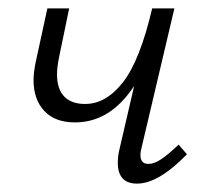

<svg xmlns="http://www.w3.org/2000/svg" viewBox="-20 -433 495 458"><path d="M426 -65Q358 5 307 5Q261 5 261 -45Q261 -61 265 -77L300 -228Q243 -141 159 -141Q111 -141 85.5 -168.5Q60 -196 60 -242Q60 -259 65 -284L93 -413H145L121 -297Q116 -272 116 -256Q116 -221 133 -203Q150 -185 183 -185Q233 -185 273.5 -237Q314 -289 343 -413H396L318 -82Q315 -72 315 -63Q315 -42 334 -42Q348 -42 365 -53.5Q382 -65 406 -88Z"/></svg>

Font: Ysabeau Semilight
Style: Italic
Weight: 300
Italic angle: -12°
Designer: Christian Thalmann (Catharsis Fonts)
Version: Version 0.003